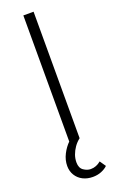

<svg xmlns="http://www.w3.org/2000/svg" viewBox="-170 -722 590 970"><g transform="rotate(-20 125.0 -236.5)"><path d="M100 -4Q77 18 61.5 48.5Q46 79 46 111Q46 139 59.5 161Q73 183 96.5 195Q120 207 150 207Q175 207 196 198.5Q217 190 230 177L208 145Q196 155 182.5 160.5Q169 166 153 166Q134 166 115 153Q96 140 96 110Q96 89 103 69.5Q110 50 122.5 32Q135 14 153 0ZM153 0V-680H98V0Z"/></g></svg>

Font: Catamaran ExtraLight
Style: Regular
Weight: 250
Designer: Pria Ravichandran
Version: Version 2.000